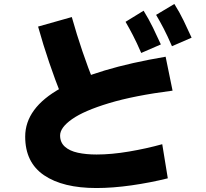

<svg xmlns="http://www.w3.org/2000/svg" viewBox="-20 -872 1040 968"><path d="M798 -145 826 27Q738 49 643 62.5Q548 76 466 76Q297 76 202 11.5Q107 -53 107 -183Q107 -328 286.5 -427.5Q466 -527 815 -586L850 -415Q656 -390 530 -352Q404 -314 343.5 -271.5Q283 -229 283 -189Q283 -154 307 -132.5Q331 -111 372.5 -102Q414 -93 467 -93Q542 -93 630.5 -108Q719 -123 798 -145ZM455 -452 291 -386Q258 -469 228 -557Q198 -645 172 -738L342 -786Q367 -697 395.5 -613.5Q424 -530 455 -452ZM847 -639Q824 -692 805 -728.5Q786 -765 767 -797L859 -852Q885 -811 906 -767.5Q927 -724 946 -682ZM692 -605Q669 -658 650 -694.5Q631 -731 613 -762L704 -818Q730 -776 751 -733Q772 -690 791 -648Z"/></svg>

Font: Murecho Thin Black
Style: Regular
Weight: 900
Version: Version 1.010